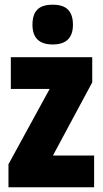

<svg xmlns="http://www.w3.org/2000/svg" viewBox="-20 -796 437 816"><path d="M380 0H16V-98L191 -418H26V-553H372V-446L205 -135H380ZM204 -776Q249 -776 269.5 -754.5Q290 -733 290 -691Q290 -607 204 -607Q118 -607 118 -691Q118 -734 138.5 -755Q159 -776 204 -776Z"/></svg>

Font: Noto Sans ExtraCondensed Black
Style: Regular
Weight: 900
Width: 2
Designer: Monotype Design Team
Foundry: Monotype Imaging Inc.
Version: Version 2.013; ttfautohint (v1.8.4.7-5d5b)